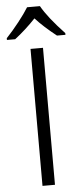

<svg xmlns="http://www.w3.org/2000/svg" viewBox="-82 -964 428 997"><g transform="rotate(-5 132.5 -465.5)"><path d="M-20 -780Q13 -815 46.5 -857.5Q80 -900 99 -931H166Q200 -870 285 -780V-771H241Q175 -823 132 -870Q80 -815 23 -771H-20ZM98 -714H163V0H98Z"/></g></svg>

Font: OpenSansMMV
Style: Light
Weight: 300
Foundry: Ascender Corporation
Version: Version 4.001